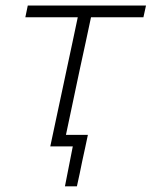

<svg xmlns="http://www.w3.org/2000/svg" viewBox="-20 -514 532 674"><path d="M156.5 0Q168.5 -56.5 179.5 -108.2Q190.5 -160 203.5 -220.5L214 -270Q225.5 -322.5 234.5 -365.8Q243.5 -409 253 -453.5H69L77.5 -494.5H492.5L483.5 -453.5H299.5Q290 -409 280.8 -365.8Q271.5 -322.5 260 -270L249.5 -220.5Q239 -171 230 -128Q221 -85 211.5 -40.5H288.5Q283.5 -18 278.8 5.2Q274 28.5 268.5 52.5Q264 75 259.5 96.5Q255 118 250 140H208L235.5 0Z"/></svg>

Font: Commissioner ExtraLight
Style: Italic
Weight: 200
Italic angle: -12°
Designer: Kostas Bartsokas
Foundry: Kostas Bartsokas
Version: Version 1.000; ttfautohint (v1.8.3)